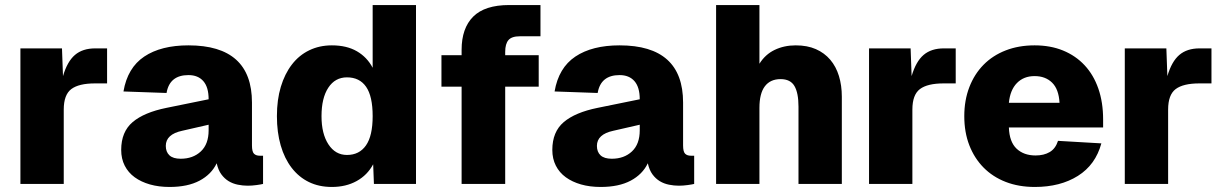

<svg xmlns="http://www.w3.org/2000/svg" viewBox="-20 -730 4864 762"><path d="M61 0V-538H226L230 -428Q247 -486 277.5 -512Q308 -538 358 -538H405V-399H357Q293 -399 263 -376.5Q233 -354 233 -295V0Z M653 12Q610 12 575 2Q540 -8 514.5 -26.5Q489 -45 475 -72.5Q461 -100 461 -135Q461 -207 506.5 -245.5Q552 -284 641 -302L808 -336Q808 -384 787 -408Q766 -432 728 -432Q653 -432 641 -361L470 -367Q486 -461 552.5 -505.5Q619 -550 728 -550Q980 -550 980 -323V-153Q980 -128 988 -120Q996 -112 1011 -112H1024V0Q1016 2 998 4.5Q980 7 963 7Q944 7 924 3Q904 -1 887.5 -11Q871 -21 858.5 -38Q846 -55 840 -82Q819 -38 772 -13Q725 12 653 12ZM697 -100Q746 -100 777 -129Q808 -158 808 -213V-235L703 -211Q638 -197 638 -151Q638 -127 652.5 -113.5Q667 -100 697 -100Z M1297 12Q1246 12 1206 -7.5Q1166 -27 1137.5 -64Q1109 -101 1094 -153Q1079 -205 1079 -269Q1079 -334 1094.5 -385.5Q1110 -437 1138.5 -474Q1167 -511 1207.5 -530.5Q1248 -550 1297 -550Q1356 -550 1396.5 -526.5Q1437 -503 1459 -461V-710H1631V0H1464L1461 -78Q1438 -35 1395.5 -11.5Q1353 12 1297 12ZM1357 -115Q1406 -115 1432.5 -153Q1459 -191 1459 -269Q1459 -348 1433 -385.5Q1407 -423 1357 -423Q1310 -423 1283 -382Q1256 -341 1256 -269Q1256 -199 1283.5 -157Q1311 -115 1357 -115Z M1812 0V-386H1732V-511H1812V-532Q1812 -618 1858 -664Q1904 -710 2001 -710H2125V-586H2043Q2011 -586 1998 -571Q1985 -556 1985 -524V-511H2118V-386H1985V0Z M2364 12Q2321 12 2286 2Q2251 -8 2225.5 -26.5Q2200 -45 2186 -72.5Q2172 -100 2172 -135Q2172 -207 2217.5 -245.5Q2263 -284 2352 -302L2519 -336Q2519 -384 2498 -408Q2477 -432 2439 -432Q2364 -432 2352 -361L2181 -367Q2197 -461 2263.5 -505.5Q2330 -550 2439 -550Q2691 -550 2691 -323V-153Q2691 -128 2699 -120Q2707 -112 2722 -112H2735V0Q2727 2 2709 4.5Q2691 7 2674 7Q2655 7 2635 3Q2615 -1 2598.5 -11Q2582 -21 2569.5 -38Q2557 -55 2551 -82Q2530 -38 2483 -13Q2436 12 2364 12ZM2408 -100Q2457 -100 2488 -129Q2519 -158 2519 -213V-235L2414 -211Q2349 -197 2349 -151Q2349 -127 2363.5 -113.5Q2378 -100 2408 -100Z M2822 0V-710H2994V-477Q3017 -514 3054.5 -532Q3092 -550 3138 -550Q3184 -550 3218 -535Q3252 -520 3275 -493Q3298 -466 3309.5 -428.5Q3321 -391 3321 -346V0H3149V-307Q3149 -361 3133 -388.5Q3117 -416 3078 -416Q3037 -416 3015.5 -387.5Q2994 -359 2994 -302V0Z M3429 0V-538H3594L3598 -428Q3615 -486 3645.5 -512Q3676 -538 3726 -538H3773V-399H3725Q3661 -399 3631 -376.5Q3601 -354 3601 -295V0Z M4087 12Q4023 12 3971.5 -8Q3920 -28 3883.5 -65Q3847 -102 3827 -153.5Q3807 -205 3807 -269Q3807 -332 3827 -384Q3847 -436 3883.5 -473Q3920 -510 3971.5 -530Q4023 -550 4086 -550Q4149 -550 4199 -529.5Q4249 -509 4284.5 -471Q4320 -433 4339 -378.5Q4358 -324 4358 -256V-224H3984Q3986 -167 4014.5 -140Q4043 -113 4090 -113Q4123 -113 4146 -126.5Q4169 -140 4179 -171L4351 -161Q4328 -76 4258 -32Q4188 12 4087 12ZM4185 -322Q4182 -376 4155.5 -402Q4129 -428 4086 -428Q4043 -428 4016 -400.5Q3989 -373 3984 -322Z M4444 0V-538H4609L4613 -428Q4630 -486 4660.5 -512Q4691 -538 4741 -538H4788V-399H4740Q4676 -399 4646 -376.5Q4616 -354 4616 -295V0Z"/></svg>

Font: Geist ExtBd
Style: Regular
Weight: 400
Designer: Basement.studio, Andrés Briganti, Mateo Zaragoza
Foundry: Basement.studio, Vercel, Andrés Briganti, Guido Ferreyra, Mateo Zaragoza
Version: Version 1.401